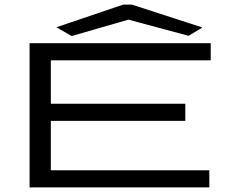

<svg xmlns="http://www.w3.org/2000/svg" viewBox="-20 -811 1040 831"><path d="M290 -655 536 -726 796 -656 856 -692 551 -791H513L224 -693ZM108 0H886V-74H200V-288H782V-362H200V-550H892V-624H108Z"/></svg>

Font: Inconsolata UltraExpanded
Style: Regular
Weight: 400
Width: 9
Monospace: yes
Designer: Raph Levien, Cyreal, Brenton Simpson
Foundry: Raph Levien, Cyreal, Google
Version: Version 3.100